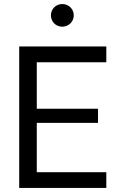

<svg xmlns="http://www.w3.org/2000/svg" viewBox="-20 -930 609 950"><path d="M288 -798C320 -798 345 -823 345 -854C345 -885 320 -910 288 -910C256 -910 232 -885 232 -854C232 -823 256 -798 288 -798ZM506 -622V-700H75V0H506V-78H162V-322H465V-392H162V-622Z"/></svg>

Font: Be Vietnam
Style: Regular
Weight: 400
Designer: Gabriel Lam
Foundry: TypeRant
Version: Version 4.000